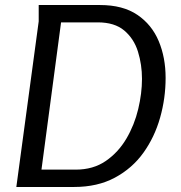

<svg xmlns="http://www.w3.org/2000/svg" viewBox="-20 -744 719 764"><path d="M639 -434Q639 -353 617 -275.5Q595 -198 550.5 -136Q506 -74 437 -37Q368 0 275 0H45L134 -659V-724H378Q469 -724 526.5 -685Q584 -646 611.5 -580.5Q639 -515 639 -434ZM545 -430Q545 -487 529 -538.5Q513 -590 474.5 -622.5Q436 -655 369 -655H223L145 -69H281Q351 -69 401 -103.5Q451 -138 483 -192.5Q515 -247 530 -310Q545 -373 545 -430Z"/></svg>

Font: Rosario Light
Style: Italic
Weight: 300
Italic angle: -8.05°
Designer: Hector Gatti
Foundry: Omnibus Type
Version: Version 1.101; ttfautohint (v1.8.1.43-b0c9)